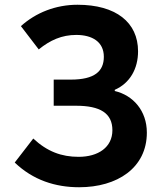

<svg xmlns="http://www.w3.org/2000/svg" viewBox="-20 -774 677 808"><path d="M313 14C473 14 598 -67 598 -216C598 -308 540 -373 463 -391V-396C527 -424 561 -485 561 -558C561 -680 468 -754 306 -754C215 -754 131 -721 68 -664L143 -566C191 -605 240 -627 301 -627C368 -627 417 -598 417 -535C417 -474 378 -439 278 -439H206V-329H300C401 -329 453 -298 453 -226C453 -154 393 -114 311 -114C239 -114 179 -136 120 -191L42 -90C119 -16 213 14 313 14Z"/></svg>

Font: Noto Sans KR Bold
Style: Regular
Weight: 700
Designer: Ryoko NISHIZUKA  (kana & ideographs); Paul D. Hunt (Latin, Greek & Cyrillic); Wenlong ZHANG  (bopomofo); Sandoll Communi
Foundry: Adobe Systems Incorporated
Version: Version 1.004;PS 1.004;hotconv 1.0.82;makeotf.lib2.5.63406